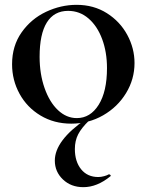

<svg xmlns="http://www.w3.org/2000/svg" viewBox="-20 -500 607 795"><path d="M30 -234Q30 -310 69.5 -366Q109 -422 170.5 -451Q232 -480 297 -480Q368 -480 422.5 -445.5Q477 -411 507 -355.5Q537 -300 537 -239Q537 -172 502 -114.5Q467 -57 407 -22.5Q347 12 275 12Q204 12 148 -21.5Q92 -55 61 -111.5Q30 -168 30 -234ZM423 -218Q423 -284 403 -338Q383 -392 346.5 -423.5Q310 -455 262 -455Q204 -455 174 -407Q144 -359 144 -265Q144 -194 164.5 -135.5Q185 -77 220 -44Q255 -11 298 -11Q354 -11 388.5 -66Q423 -121 423 -218ZM290 117Q290 169 316 201Q342 233 387 233Q398 233 411 229.5Q424 226 430 222H432Q435 222 437.5 225Q440 228 437 230Q382 275 325 275Q274 275 240.5 243Q207 211 207 165Q207 82 335 -6L349 -1Q317 30 303.5 56.5Q290 83 290 117Z"/></svg>

Font: Cormorant Unicase
Style: Bold
Weight: 700
Designer: Christian Thalmann (Catharsis Fonts)
Foundry: Catharsis Fonts
Version: Version 4.000